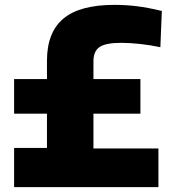

<svg xmlns="http://www.w3.org/2000/svg" viewBox="-20 -769 720 789"><path d="M38 -444H173V-519Q173 -636 240.5 -692.5Q308 -749 450 -749Q497 -749 542 -743.5Q587 -738 645 -724L639 -575Q597 -584 554 -588.5Q511 -593 478 -593Q415 -593 389.5 -576Q364 -559 364 -517V-444H557V-302H364V-159H631V0H38V-161H173V-302H38Z"/></svg>

Font: Encode Sans Narrow
Style: ExtraBold
Weight: 800
Designer: Pablo Impallari, Andres Torresi
Foundry: Pablo Impallari, Andres Torresi
Version: Version 1.000; ttfautohint (v1.00) -l 8 -r 50 -G 200 -x 14 -